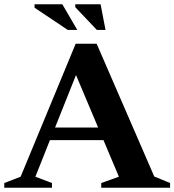

<svg xmlns="http://www.w3.org/2000/svg" viewBox="-32 -878 816 898"><path d="M689.5 -52.5 763.5 -22V0H441.5V-22L524 -51.5L452 -222.5H201.5L133.5 -51.5L211 -22V0H-12V-22L64.5 -51.5L322 -673.5H420ZM225.5 -281.5H427L323.5 -527ZM329.5 -738H285L129.5 -842V-858H259.5ZM461.5 -738H421L320 -844.5V-858H438.5Z"/></svg>

Font: Newsreader 16pt
Style: Bold
Weight: 700
Designer: Hugues Gentile
Foundry: Production Type
Version: Version 1.003; ttfautohint (v1.8.3)